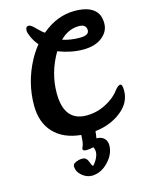

<svg xmlns="http://www.w3.org/2000/svg" viewBox="-146 -844 922 1202"><g transform="rotate(-15 314.5 -243.5)"><path d="M351 99Q327 105 304.5 105Q282 105 282 93Q282 88 289 72.5Q296 57 298 5Q184 -6 122 -72.5Q60 -139 60 -249Q60 -398 132 -532Q156 -576 186 -613Q163 -640 149.5 -669.5Q136 -699 136 -714Q136 -741 156 -741Q170 -740 188 -722L219 -692Q231 -680 244 -672Q343 -756 457.5 -756Q572 -756 606 -692Q618 -668 618 -633Q618 -580 572 -544Q526 -508 448.5 -508Q371 -508 288 -540Q217 -419 217 -287Q217 -104 363 -104Q453 -104 532 -162Q558 -181 579 -208.5Q600 -236 614.5 -236Q629 -236 629 -195Q629 -116 559 -61Q489 -6 390 5Q388 28 384 50Q416 50 433.5 67.5Q451 85 451 112Q451 169 404 218.5Q357 268 298 269Q262 269 232 242.5Q202 216 203 181Q204 162 244 152Q254 150 266.5 150Q279 150 287 156.5Q295 163 299.5 172.5Q304 182 307.5 192.5Q311 203 319 212Q336 195 347.5 172Q359 149 359 131Q359 113 351 99ZM336 -602Q387 -585 447 -585Q507 -585 507 -618Q507 -657 458 -657Q391 -657 336 -602Z"/></g></svg>

Font: Leckerli One
Style: Regular
Weight: 400
Version: Version 1.001